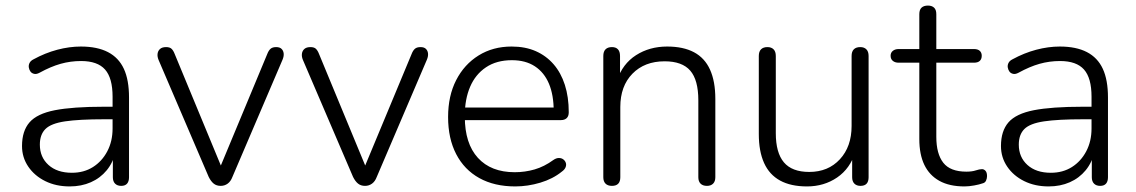

<svg xmlns="http://www.w3.org/2000/svg" viewBox="-20 -661 4075 689"><path d="M230 8Q181 8 142.5 -11Q104 -30 81.5 -63Q59 -96 59 -137Q59 -191 86 -222Q113 -253 177 -265.5Q241 -278 353 -278H396V-233H354Q264 -233 213.5 -225.5Q163 -218 143 -198Q123 -178 123 -142Q123 -97 154 -69Q185 -41 238 -41Q281 -41 313.5 -61.5Q346 -82 365 -118Q384 -154 384 -200V-314Q384 -381 357 -411.5Q330 -442 271 -442Q233 -442 197.5 -432Q162 -422 122 -400Q111 -394 102.5 -396Q94 -398 89.5 -404Q85 -410 83.5 -418.5Q82 -427 86 -435Q90 -443 100 -448Q142 -471 185.5 -482.5Q229 -494 270 -494Q329 -494 367.5 -474Q406 -454 424.5 -414Q443 -374 443 -311V-25Q443 -10 436 -2Q429 6 415 6Q401 6 393 -2Q385 -10 385 -25V-117H395Q386 -78 363 -50Q340 -22 306 -7Q272 8 230 8Z M772 6Q757 6 747 -2Q737 -10 729 -26L549 -446Q544 -458 545.5 -468.5Q547 -479 554.5 -485.5Q562 -492 576 -492Q589 -492 595.5 -486Q602 -480 607 -467L785 -37H760L939 -467Q944 -480 951 -486Q958 -492 971 -492Q984 -492 990.5 -485.5Q997 -479 998 -469Q999 -459 994 -447L814 -26Q808 -10 797 -2Q786 6 772 6Z M1290 6Q1275 6 1265 -2Q1255 -10 1247 -26L1067 -446Q1062 -458 1063.5 -468.5Q1065 -479 1072.5 -485.5Q1080 -492 1094 -492Q1107 -492 1113.5 -486Q1120 -480 1125 -467L1303 -37H1278L1457 -467Q1462 -480 1469 -486Q1476 -492 1489 -492Q1502 -492 1508.5 -485.5Q1515 -479 1516 -469Q1517 -459 1512 -447L1332 -26Q1326 -10 1315 -2Q1304 6 1290 6Z M1829 8Q1754 8 1700 -22Q1646 -52 1617 -108Q1588 -164 1588 -241Q1588 -317 1617 -373.5Q1646 -430 1697.5 -462Q1749 -494 1816 -494Q1865 -494 1902.5 -477.5Q1940 -461 1966.5 -430.5Q1993 -400 2007 -356.5Q2021 -313 2021 -258Q2021 -244 2013.5 -237Q2006 -230 1993 -230H1632V-275H1983L1967 -262Q1967 -320 1950 -360.5Q1933 -401 1899.5 -423Q1866 -445 1817 -445Q1762 -445 1724 -419.5Q1686 -394 1667 -349.5Q1648 -305 1648 -247V-242Q1648 -146 1695 -94.5Q1742 -43 1827 -43Q1864 -43 1898.5 -53Q1933 -63 1966 -87Q1976 -94 1985.5 -94Q1995 -94 2001.5 -89Q2008 -84 2010.5 -76.5Q2013 -69 2009.5 -60.5Q2006 -52 1996 -45Q1964 -19 1919 -5.5Q1874 8 1829 8Z M2176 6Q2161 6 2153 -2Q2145 -10 2145 -25V-460Q2145 -476 2153 -484Q2161 -492 2176 -492Q2190 -492 2197.5 -484Q2205 -476 2205 -460V-366L2194 -372Q2214 -432 2262.5 -463Q2311 -494 2374 -494Q2432 -494 2470.5 -473.5Q2509 -453 2528 -411Q2547 -369 2547 -306V-25Q2547 -10 2539 -2Q2531 6 2517 6Q2502 6 2494 -2Q2486 -10 2486 -25V-301Q2486 -374 2457 -407.5Q2428 -441 2365 -441Q2293 -441 2249.5 -396.5Q2206 -352 2206 -277V-25Q2206 6 2176 6Z M2876 8Q2818 8 2779.5 -13Q2741 -34 2722 -76Q2703 -118 2703 -180V-460Q2703 -476 2711 -484Q2719 -492 2734 -492Q2748 -492 2756 -484Q2764 -476 2764 -460V-183Q2764 -113 2793 -78.5Q2822 -44 2884 -44Q2952 -44 2994 -89.5Q3036 -135 3036 -209V-460Q3036 -476 3044 -484Q3052 -492 3067 -492Q3081 -492 3089 -484Q3097 -476 3097 -460V-25Q3097 6 3068 6Q3054 6 3046 -2Q3038 -10 3038 -25V-124L3050 -117Q3031 -56 2984 -24Q2937 8 2876 8Z M3441 8Q3387 8 3351 -12Q3315 -32 3297 -69.5Q3279 -107 3279 -162V-436H3205Q3192 -436 3184 -442.5Q3176 -449 3176 -461Q3176 -472 3184 -478.5Q3192 -485 3205 -485H3279V-610Q3279 -626 3287 -633.5Q3295 -641 3310 -641Q3324 -641 3332 -633.5Q3340 -626 3340 -610V-485H3475Q3489 -485 3496 -478.5Q3503 -472 3503 -461Q3503 -449 3496 -442.5Q3489 -436 3475 -436H3340V-170Q3340 -109 3365 -77Q3390 -45 3448 -45Q3468 -45 3481.5 -49.5Q3495 -54 3504 -54Q3511 -54 3516.5 -48Q3522 -42 3522 -29Q3522 -21 3518.5 -13Q3515 -5 3506 -3Q3495 1 3476 4.5Q3457 8 3441 8Z M3743 8Q3694 8 3655.5 -11Q3617 -30 3594.5 -63Q3572 -96 3572 -137Q3572 -191 3599 -222Q3626 -253 3690 -265.5Q3754 -278 3866 -278H3909V-233H3867Q3777 -233 3726.5 -225.5Q3676 -218 3656 -198Q3636 -178 3636 -142Q3636 -97 3667 -69Q3698 -41 3751 -41Q3794 -41 3826.5 -61.5Q3859 -82 3878 -118Q3897 -154 3897 -200V-314Q3897 -381 3870 -411.5Q3843 -442 3784 -442Q3746 -442 3710.5 -432Q3675 -422 3635 -400Q3624 -394 3615.5 -396Q3607 -398 3602.5 -404Q3598 -410 3596.5 -418.5Q3595 -427 3599 -435Q3603 -443 3613 -448Q3655 -471 3698.5 -482.5Q3742 -494 3783 -494Q3842 -494 3880.5 -474Q3919 -454 3937.5 -414Q3956 -374 3956 -311V-25Q3956 -10 3949 -2Q3942 6 3928 6Q3914 6 3906 -2Q3898 -10 3898 -25V-117H3908Q3899 -78 3876 -50Q3853 -22 3819 -7Q3785 8 3743 8Z"/></svg>

Font: Nunito ExtraLight Light
Style: Regular
Weight: 300
Version: Version 3.602